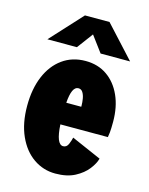

<svg xmlns="http://www.w3.org/2000/svg" viewBox="-110 -778 670 861"><g transform="rotate(15 225.0 -348.0)"><path d="M230.5 11Q174.5 11 129 -20.5Q83.5 -52 57 -110.8Q30.5 -169.5 30.5 -250Q30.5 -328.5 55.2 -387.5Q80 -446.5 125.5 -479.2Q171 -512 232.5 -512Q290 -512 332.2 -482.8Q374.5 -453.5 398 -401.2Q421.5 -349 421.5 -280.5Q421.5 -247.5 419.8 -231.2Q418 -215 416.5 -208H196Q201 -116.5 233 -116.5Q249.5 -116.5 257 -134.8Q264.5 -153 267 -165.5L405.5 -105Q399.5 -81.5 378.5 -54.5Q357.5 -27.5 321 -8.2Q284.5 11 230.5 11ZM232.5 -385.5Q202 -385.5 196.5 -308.5H266V-314Q266 -329 263.2 -345.5Q260.5 -362 253.2 -373.8Q246 -385.5 232.5 -385.5ZM41 -561.5 176 -708.5H290L425 -561.5H288L233 -635.5L178 -561.5Z"/></g></svg>

Font: Trispace Condensed ExtraBold
Style: Regular
Weight: 800
Width: 3
Designer: Tyler Finck
Foundry: Etcetera Type Company
Version: Version 1.210; ttfautohint (v1.8.3)